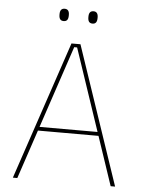

<svg xmlns="http://www.w3.org/2000/svg" viewBox="-55 -840 659 884"><g transform="rotate(5 274.0 -398.0)"><path d="M38 0 253 -639H294.5L510.5 0H490L280.5 -623H267L58.5 0ZM127 -226V-243.5H421V-226ZM208 -738.5Q197 -738.5 191.8 -745.2Q186.5 -752 186.5 -766V-769Q186.5 -782 191.8 -788.8Q197 -795.5 208 -795.5Q219 -795.5 224.2 -788.8Q229.5 -782 229.5 -769V-766Q229.5 -752 224.2 -745.2Q219 -738.5 208 -738.5ZM341.5 -738.5Q330.5 -738.5 325.2 -745.2Q320 -752 320 -766V-769Q320 -782 325.2 -788.8Q330.5 -795.5 341.5 -795.5Q352 -795.5 357.2 -788.8Q362.5 -782 362.5 -769V-766Q362.5 -752 357.2 -745.2Q352 -738.5 341.5 -738.5Z"/></g></svg>

Font: Anek Latin Thin
Style: Regular
Weight: 250
Designer: Yesha Goshar
Foundry: Ek Type
Version: Version 1.003